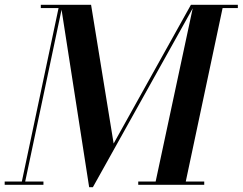

<svg xmlns="http://www.w3.org/2000/svg" viewBox="-46 -770 1012 800"><path d="M-26.5 -13.5V0H135V-13.5H59L210.5 -729.5L325.5 10H341L757 -735.5L602.5 -13.5H530V0H805V-13.5H728L881.5 -736.5H945V-750H749.5L427.5 -172L333.5 -750H124V-736.5H198L45 -13.5Z"/></svg>

Font: Bodoni* 16pt Medium
Style: Italic
Weight: 500
Italic angle: -13°
Version: Version 2.3